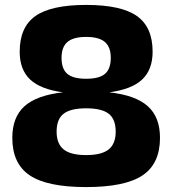

<svg xmlns="http://www.w3.org/2000/svg" viewBox="-20 -740 700 780"><path d="M600 -530Q600 -457 557.5 -417Q515 -377 424 -365Q531 -353 580.5 -308.5Q630 -264 630 -180Q630 -75 559 -27.5Q488 20 330 20Q172 20 101 -27.5Q30 -75 30 -180Q30 -264 79.5 -308.5Q129 -353 236 -365Q145 -377 102.5 -417Q60 -457 60 -530Q60 -630 124 -675Q188 -720 330 -720Q472 -720 536 -675Q600 -630 600 -530ZM450 -205Q450 -256 421.5 -278Q393 -300 330 -300Q267 -300 238.5 -278Q210 -256 210 -205Q210 -156 238.5 -133Q267 -110 330 -110Q393 -110 421.5 -133Q450 -156 450 -205ZM230 -505Q230 -460 253.5 -440Q277 -420 330 -420Q383 -420 406.5 -440Q430 -460 430 -505Q430 -549 406 -569.5Q382 -590 330 -590Q278 -590 254 -569.5Q230 -549 230 -505Z"/></svg>

Font: Fivo Sans Modern Heavy
Style: Regular
Weight: 900
Designer: Alexander Slobzheninov
Foundry: Alexander Slobzheninov
Version: 1.0